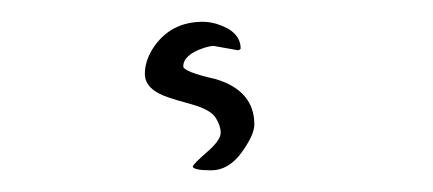

<svg xmlns="http://www.w3.org/2000/svg" viewBox="-20 -28 401 178"><path d="M200.7 18.6C202 18.2 202.8 17.7 203.1 17.1C203.1 6.3 195.6 -1.3 180.7 -5.9C176.1 -7.2 171.9 -7.8 168 -7.8C147.8 -7.8 132.3 0.5 121.6 17.1C116.7 24.9 114.3 32.7 114.3 40.5C114.3 50.3 121.7 57.6 136.7 62.5C139.3 63.5 146.4 65.6 158 68.8C169.5 72.1 176.8 76.2 179.9 81.1C183 85.9 184.6 90.7 184.6 95.2C184.6 99.8 180.3 105.7 171.9 113C163.4 120.4 159 124.8 158.7 126.5C159.3 128.7 165 129.9 175.8 129.9C186.5 129.9 195.9 124.4 203.9 113.5C211.8 102.6 215.8 93.9 215.8 87.4C215.8 66.6 203.9 52.6 180.2 45.4C160.3 40.9 150.2 36.9 149.9 33.7C149.9 26.5 156.1 20.8 168.5 16.6C172.4 15.3 175.6 14.6 178.2 14.6Z"/></svg>

Font: Kristi
Style: Medium
Weight: 400
Italic angle: -15°
Version: Version 1.003